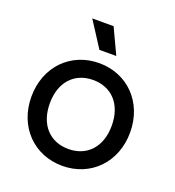

<svg xmlns="http://www.w3.org/2000/svg" viewBox="-130 -803 840 921"><g transform="rotate(20 290.0 -343.0)"><path d="M293 -700H184L268 -570H354ZM38 -248C38 -94 146 14 290 14C434 14 542 -94 542 -248C542 -402 434 -510 290 -510C146 -510 38 -402 38 -248ZM132 -248C132 -358 196 -424 290 -424C384 -424 448 -358 448 -248C448 -138 384 -72 290 -72C196 -72 132 -138 132 -248Z"/></g></svg>

Font: Space Text Medium
Style: Regular
Weight: 500
Designer: Florian Karsten (Space Text), Colophon Foundry (Space Mono)
Foundry: Florian Karsten
Version: Version 1.003;PS 001.003;hotconv 1.0.88;makeotf.lib2.5.64775